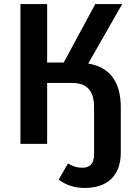

<svg xmlns="http://www.w3.org/2000/svg" viewBox="-20 -711 654 949"><path d="M584 -691H451L295 -402H213V-691H81V0H213V-301H335C410 -301 445 -263 445 -180V51C445 96 426 118 387 118C359 118 343 112 316 97L270 177C306 204 349 218 399 218C510 218 577 158 577 43V-180C577 -307 523 -379 416 -397Z"/></svg>

Font: Fira Sans Medium
Style: Regular
Weight: 500
Designer: Carrois Corporate & Edenspiekermann AG
Foundry: Carrois Corporate GbR & Edenspiekermann AG
Version: Version 4.203